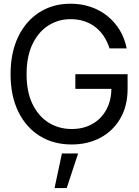

<svg xmlns="http://www.w3.org/2000/svg" viewBox="-20 -757 736 1019"><path d="M360.4 9.8Q263.7 9.8 190.7 -35.6Q117.7 -81.1 76.9 -164.8Q36.1 -248.5 36.1 -363.3Q36.1 -478.5 76.9 -562.5Q117.7 -646.5 189.5 -691.9Q261.2 -737.3 354.5 -737.3Q412.1 -737.3 461.9 -720.2Q511.7 -703.1 550.8 -671.4Q589.8 -639.6 616 -596.2Q642.1 -552.7 652.3 -500H561.5Q549.8 -536.1 531 -564.7Q512.2 -593.3 485.8 -613.5Q459.5 -633.8 426.8 -644.5Q394 -655.3 354.5 -655.3Q290 -655.3 237.1 -621.8Q184.1 -588.4 152.6 -523.2Q121.1 -458 121.1 -363.3Q121.1 -269 152.8 -204.1Q184.6 -139.2 238.8 -105.7Q293 -72.3 360.4 -72.3Q422.9 -72.3 470.2 -99.1Q517.6 -126 544.4 -175Q571.3 -224.1 571.3 -291L598.6 -285.2H379.9V-363.3H657.2V-285.2Q657.2 -195.3 619.1 -129.2Q581.1 -63 513.9 -26.6Q446.8 9.8 360.4 9.8ZM269.5 241.2 308.6 57.6H394.5L334 241.2Z"/></svg>

Font: Inter Tight
Style: Regular
Weight: 400
Designer: Rasmus Andersson
Foundry: rsms
Version: Version 3.002